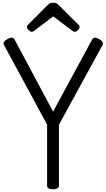

<svg xmlns="http://www.w3.org/2000/svg" viewBox="-20 -1373 780 1407"><path d="M368 14Q325 14 325 -14V-460L10 -1042Q3 -1054 8.5 -1065Q14 -1076 35 -1087Q54 -1097 66.5 -1097.5Q79 -1098 88 -1081L369 -555L654 -1081Q664 -1098 675.5 -1097.5Q687 -1097 706 -1087Q726 -1076 731.5 -1065Q737 -1054 731 -1042L412 -459V-14Q412 14 368 14ZM213 -1140Q203 -1140 190.5 -1152Q178 -1164 178 -1174Q178 -1177 178 -1181Q178 -1185 184 -1190L326 -1333Q333 -1340 342 -1346.5Q351 -1353 370 -1353Q389 -1353 397.5 -1346.5Q406 -1340 413 -1333L557 -1190Q562 -1185 562.5 -1181Q563 -1177 563 -1174Q563 -1164 550.5 -1152Q538 -1140 528 -1140Q521 -1140 516 -1143.5Q511 -1147 503 -1153L370 -1253L238 -1153Q231 -1147 225 -1143.5Q219 -1140 213 -1140Z"/></svg>

Font: Playwrite PT
Style: Regular
Weight: 400
Designer: Veronika Burian, José Scaglione
Foundry: TypeTogether
Version: Version 1.002